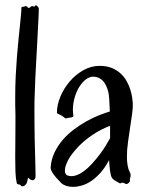

<svg xmlns="http://www.w3.org/2000/svg" viewBox="-20 -688 581 746"><path d="M130.9 -651.9Q130.9 -645 129.9 -625Q128.9 -605 127.4 -576.9Q126 -548.8 124.3 -515.4Q122.6 -481.9 120.6 -448.5Q118.7 -415 117.2 -383.8Q115.7 -352.5 115.2 -329.1Q114.3 -314.9 114 -297.9Q113.8 -280.8 113.8 -261.2Q113.8 -235.4 114 -207.3Q114.3 -179.2 114.7 -151.9Q115.2 -124.5 116 -99.4Q116.7 -74.2 117.2 -54.2Q117.7 -34.2 117.9 -20.8Q118.2 -7.3 118.2 -3.9Q118.2 2.9 116 6.6Q113.8 10.3 110.6 11.5Q107.4 12.7 104 12Q100.6 11.2 98.1 9.8Q95.2 8.3 93.5 6.3Q91.8 4.4 90.8 3.4Q89.8 2.4 89.1 2.9Q88.4 3.4 87.9 6.8Q86.4 19.5 82.3 25.9Q78.1 32.2 73.5 34.4Q68.8 36.6 64.9 35.6Q61 34.7 60.1 32.2Q59.1 29.8 56.9 29.3Q54.7 28.8 52.2 28.6Q49.8 28.3 47.6 27.1Q45.4 25.9 44.9 22Q41 5.4 40 -20.3Q39.1 -45.9 39.1 -78.1Q39.1 -106 39.6 -138.2Q40 -170.4 40 -204.1Q40 -223.6 40 -242.9Q40 -262.2 39.1 -282.2V-313Q39.1 -352.5 41 -392.3Q43 -432.1 45.9 -468.8Q48.8 -505.4 52.2 -537.6Q55.7 -569.8 58.1 -594.7Q60.5 -619.6 62 -635.3Q63.5 -650.9 63 -654.8Q62.5 -658.2 63.7 -659.7Q64.9 -661.1 67.1 -661.4Q69.3 -661.6 71.8 -661.9Q74.2 -662.1 76.2 -663.1Q79.6 -665 81.8 -664.3Q84 -663.6 85.4 -662.1Q86.9 -660.6 88.1 -658.9Q89.4 -657.2 91.8 -657.2Q94.7 -657.7 96.4 -658.9Q98.1 -660.2 99.4 -661.4Q100.6 -662.6 101.8 -663.6Q103 -664.6 105 -664.1Q108.9 -663.1 112.5 -662.8Q116.2 -662.6 116.2 -664.1Q117.2 -668 119.1 -667.7Q121.1 -667.5 124 -665Q127 -662.6 128.9 -659.9Q130.9 -657.2 130.9 -651.9Z M496.1 -286.1Q496.6 -269 493.2 -244.4Q489.7 -219.7 485.4 -191.7Q481 -163.6 477.1 -134.3Q473.1 -105 473.1 -79.1Q473.1 -62 475.6 -46.6Q478 -31.2 483.9 -20Q487.3 -13.7 487.5 -8.8Q487.8 -3.9 486.8 -0.2Q485.8 3.4 484.9 6.1Q483.9 8.8 484.9 11.2Q485.8 13.7 484.4 16.8Q482.9 20 480 22.7Q477.1 25.4 473.4 26.6Q469.7 27.8 466.8 25.9Q461.4 22.5 458.3 22Q455.1 21.5 452.9 22.2Q450.7 22.9 449 23.9Q447.3 24.9 444.8 23.9Q436.5 19.5 426.8 13.7Q417 7.8 414.1 1Q412.1 -2 410.4 -8.8Q408.7 -15.6 407.5 -24.9Q406.2 -34.2 405.3 -44.9Q404.3 -55.7 403.8 -65.9Q387.7 -35.6 369.4 -15.6Q351.1 4.4 332.8 16.4Q314.5 28.3 296.6 33.2Q278.8 38.1 264.2 38.1Q249 38.1 237.5 34.2Q226.1 30.3 219.7 24.9Q195.8 1 185.8 -13.9Q175.8 -28.8 176.8 -38.1Q179.2 -69.3 191.9 -95.7Q204.6 -122.1 223.6 -144.3Q242.7 -166.5 266.4 -184.3Q290 -202.1 314.7 -216.1Q339.4 -230 363.3 -239.5Q387.2 -249 406.7 -254.9Q405.8 -281.2 404.5 -301Q403.3 -320.8 400.9 -330.1Q393.6 -360.4 378.4 -375.2Q363.3 -390.1 341.8 -390.1Q328.1 -390.1 314.2 -379.9Q300.3 -369.6 289.1 -352.1Q277.8 -334.5 270.8 -311.5Q263.7 -288.6 263.2 -263.2Q263.2 -256.8 263.7 -251Q264.2 -245.1 265.1 -238.8Q265.6 -235.4 262.9 -233.9Q260.3 -232.4 256.3 -231.7Q252.4 -231 248 -230.5Q243.7 -230 240.7 -229Q238.3 -228 236.8 -227.8Q235.4 -227.5 233.9 -228.3Q232.4 -229 230.2 -231Q228 -232.9 224.1 -235.8Q220.2 -238.8 216.1 -240.7Q211.9 -242.7 208.7 -244.1Q205.6 -245.6 203.4 -246.8Q201.2 -248 201.2 -250Q201.2 -280.3 214.6 -312.5Q228 -344.7 250.7 -371.3Q273.4 -397.9 303.5 -415Q333.5 -432.1 367.2 -432.1Q394.5 -432.1 414.6 -423.8Q434.6 -415.5 448.7 -402.3Q462.9 -389.2 471.9 -373Q481 -356.9 486.1 -340.6Q491.2 -324.2 493.4 -309.8Q495.6 -295.4 496.1 -286.1ZM407.7 -199.2Q393.1 -193.8 375.5 -185.1Q357.9 -176.3 339.8 -164.3Q321.8 -152.3 303.7 -136.7Q285.6 -121.1 270 -102.1Q251.5 -80.1 243.2 -63Q234.9 -45.9 232.9 -33.9Q231 -22 233.9 -15.1Q236.8 -8.3 240.7 -6.8Q255.9 -1 272.2 -5.6Q288.6 -10.3 304.9 -22.2Q321.3 -34.2 336.7 -51Q352.1 -67.9 365.7 -85.7Q379.4 -103.5 390.1 -120.8Q400.9 -138.2 407.7 -150.9Z"/></svg>

Font: Oregano
Style: Regular
Weight: 400
Version: Version 1.000